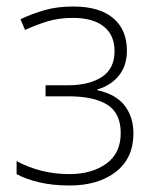

<svg xmlns="http://www.w3.org/2000/svg" viewBox="-20 -560 481 590"><path d="M205 -540Q285 -540 327.5 -504.5Q370 -469 370 -404Q370 -359 346 -328.5Q322 -298 279 -285V-283Q337 -270 363.5 -235Q390 -200 390 -150Q390 -74 336 -32Q282 10 194 10Q141 10 99.5 0Q58 -10 31 -25V-65Q105 -25 193 -25Q262 -25 306.5 -57Q351 -89 351 -151Q351 -212 310 -238Q269 -264 191 -264H120V-298H189Q254 -298 293 -323.5Q332 -349 332 -403Q332 -452 299 -478.5Q266 -505 204 -505Q161 -505 126.5 -494.5Q92 -484 57 -468L43 -501Q79 -518 117.5 -529Q156 -540 205 -540Z"/></svg>

Font: Noto Sans ExtraLight
Style: Regular
Weight: 200
Designer: Monotype Design Team
Foundry: Monotype Imaging Inc.
Version: Version 2.007